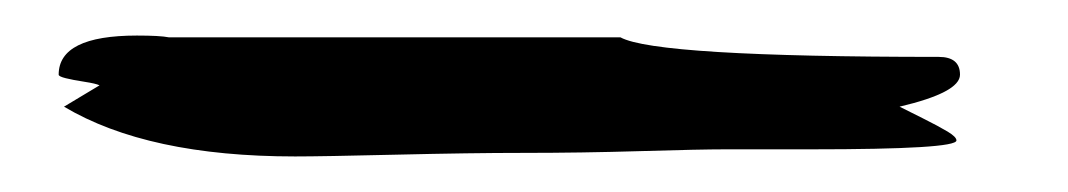

<svg xmlns="http://www.w3.org/2000/svg" viewBox="-20 -59 601 108"><path d="M16 1 36 -11Q34 -12 27.5 -13Q21 -14 17 -15Q13 -16 13 -17Q13 -39 57 -39Q70 -39 75 -38H329Q349 -27 508 -27Q520 -27 520 -17Q520 -7 486 1Q490 3 499 7.5Q508 12 513 15Q518 18 518 20Q518 25 436 25H388Q374 25 340.5 26Q307 27 274 27Q245 27 203 28Q161 29 146 29Q63 29 16 1Z"/></svg>

Font: Because We Create
Style: Regular
Weight: 400
Designer: Liz Wetzel, Aaron Williamson, Russ McMullin
Foundry: Red Hat
Version: Version 1.000